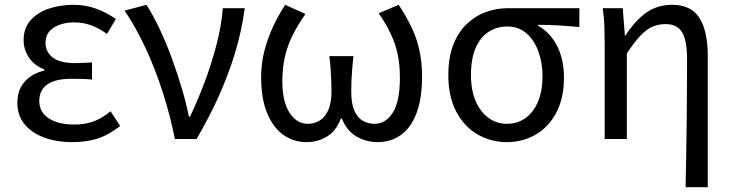

<svg xmlns="http://www.w3.org/2000/svg" viewBox="-20 -577 3042 797"><path d="M281 13Q214 13 162 -6.5Q110 -26 81 -62.5Q52 -99 52 -150Q52 -189 67 -216Q82 -243 107.5 -260Q133 -277 164 -284V-289Q122 -305 100 -338.5Q78 -372 78 -410Q78 -460 106.5 -492.5Q135 -525 182.5 -541Q230 -557 285 -557Q335 -557 379 -541Q423 -525 461 -498L424 -436Q393 -459 359.5 -471.5Q326 -484 288 -484Q238 -484 203.5 -462.5Q169 -441 169 -399Q169 -362 198.5 -338.5Q228 -315 293 -315Q309 -315 325.5 -316Q342 -317 362 -318V-247Q338 -249 317.5 -249.5Q297 -250 277 -250Q210 -250 176.5 -226.5Q143 -203 143 -158Q143 -112 182 -86Q221 -60 290 -60Q330 -60 365.5 -72Q401 -84 439 -115L479 -54Q430 -16 384 -1.5Q338 13 281 13Z M706 0Q686 -100 655 -196Q624 -292 584 -378Q544 -464 497 -533L588 -557Q616 -513 643 -456Q670 -399 693 -336Q716 -273 734.5 -211Q753 -149 764 -93H769Q802 -163 830.5 -239Q859 -315 879 -392.5Q899 -470 905 -543H996Q983 -448 956.5 -360Q930 -272 891 -184Q852 -96 796 0Z M1253 13Q1199 13 1156.5 -17Q1114 -47 1089 -107Q1064 -167 1064 -256Q1064 -314 1077.5 -366Q1091 -418 1113.5 -466.5Q1136 -515 1164 -557L1248 -519Q1217 -475 1195.5 -432.5Q1174 -390 1163 -343Q1152 -296 1152 -240Q1152 -155 1182 -109Q1212 -63 1257 -63Q1284 -63 1306 -76Q1328 -89 1342 -118.5Q1356 -148 1356 -198Q1356 -221 1355 -243.5Q1354 -266 1352.5 -290.5Q1351 -315 1347 -344H1447Q1444 -315 1442 -290.5Q1440 -266 1439 -243.5Q1438 -221 1438 -198Q1438 -146 1451.5 -116.5Q1465 -87 1487 -75Q1509 -63 1535 -63Q1581 -63 1610.5 -109.5Q1640 -156 1640 -254Q1640 -310 1630.5 -353Q1621 -396 1602 -436.5Q1583 -477 1552 -522L1635 -557Q1664 -513 1686 -468.5Q1708 -424 1720 -373Q1732 -322 1732 -259Q1732 -168 1709 -107.5Q1686 -47 1644.5 -17Q1603 13 1547 13Q1501 13 1460.5 -10Q1420 -33 1399 -85H1395Q1375 -33 1337 -10Q1299 13 1253 13Z M2084 13Q2018 13 1962.5 -19Q1907 -51 1874 -113.5Q1841 -176 1841 -265Q1841 -337 1861 -389.5Q1881 -442 1916 -476Q1951 -510 1995.5 -526.5Q2040 -543 2088 -543H2385V-465Q2339 -469 2299 -471.5Q2259 -474 2214 -474V-470Q2264 -442 2292.5 -386.5Q2321 -331 2321 -254Q2321 -170 2289.5 -110Q2258 -50 2204 -18.5Q2150 13 2084 13ZM2084 -63Q2128 -63 2161.5 -87Q2195 -111 2213.5 -155.5Q2232 -200 2232 -261Q2232 -316 2215 -363Q2198 -410 2165.5 -438.5Q2133 -467 2086 -467Q2043 -467 2008.5 -445Q1974 -423 1954.5 -378Q1935 -333 1935 -265Q1935 -203 1954.5 -157.5Q1974 -112 2008 -87.5Q2042 -63 2084 -63Z M2826 200Q2827 134 2828.5 64Q2830 -6 2830.5 -74.5Q2831 -143 2831.5 -208Q2832 -273 2832 -332Q2832 -409 2811.5 -443Q2791 -477 2743 -477Q2713 -477 2688 -466Q2663 -455 2637.5 -428Q2612 -401 2582 -355V0H2490V-394Q2490 -427 2489 -464Q2488 -501 2482 -543H2565L2574 -429H2576Q2618 -494 2664 -525.5Q2710 -557 2770 -557Q2849 -557 2883.5 -502.5Q2918 -448 2918 -344V200Z"/></svg>

Font: Farlight84_Sys_V01
Style: Regular
Weight: 400
Designer: Ryoko NISHIZUKA  (kana, bopomofo & ideographs); Paul D. Hunt (Latin, Greek & Cyrillic); Sandoll Communications , Soo-you
Foundry: Adobe
Version: Version 2.004;October 29, 2024;FontCreator 14.0.0.2814 64-bi